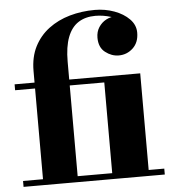

<svg xmlns="http://www.w3.org/2000/svg" viewBox="-54 -809 773 858"><g transform="rotate(-5 333.0 -380.0)"><path d="M106.5 0V-511.5Q106.5 -574.5 130.2 -621Q154 -667.5 195.2 -698.5Q236.5 -729.5 290 -744.8Q343.5 -760 403 -760Q448.5 -760 489.8 -745Q531 -730 557 -703.5Q583 -677 583 -642.5Q583 -598.5 556 -573.2Q529 -548 492.5 -548Q460 -548 432 -569.8Q404 -591.5 404 -635Q404 -662 417 -682Q430 -702 450.2 -712.8Q470.5 -723.5 492.5 -723.5Q526.5 -723.5 554.2 -701.2Q582 -679 582 -642.5H556Q556 -671 532.2 -691.2Q508.5 -711.5 473 -722.5Q437.5 -733.5 403 -733.5Q358 -733.5 326.5 -713.2Q295 -693 278.5 -650Q262 -607 262 -540V0ZM17 0V-26.5H650.5V0ZM417 0V-433.5H17V-460H580.5V0Z"/></g></svg>

Font: Bodoni Moda 9pt ExtraBold
Style: Regular
Weight: 800
Designer: Owen Earl
Foundry: indestructible type
Version: Version 2.005